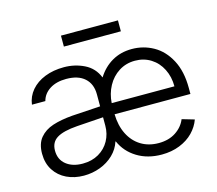

<svg xmlns="http://www.w3.org/2000/svg" viewBox="-101 -821 1087 960"><g transform="rotate(-15 442.5 -341.0)"><path d="M418 -112.3H416Q404.3 -75.2 375 -46.9Q345.7 -18.6 305.4 -3.4Q265.1 11.7 220.7 11.7Q171.9 11.7 132.1 -7.3Q92.3 -26.4 69.1 -62.5Q45.9 -98.6 45.9 -148.4Q45.9 -199.7 71 -230Q96.2 -260.3 138.7 -274.2Q181.2 -288.1 241.2 -293L387.7 -302.2V-364.3Q387.7 -418 354.2 -448.2Q320.8 -478.5 258.8 -478.5Q207.5 -478.5 173.6 -456.8Q139.6 -435.1 129.9 -398.4H60.5Q65.9 -439.9 93 -471.7Q120.1 -503.4 164.1 -520.8Q208 -538.1 262.7 -538.1Q318.8 -538.1 367.4 -514.4Q416 -490.7 437 -438.5Q466.3 -485.8 511.5 -512Q556.6 -538.1 614.3 -538.1Q674.3 -538.1 725.6 -509.3Q776.9 -480.5 808.3 -421.4Q839.8 -362.3 839.8 -276.4V-245.1H447.3Q448.7 -186 470.9 -141.6Q493.2 -97.2 532.5 -73Q571.8 -48.8 624 -48.8Q676.3 -48.8 712.6 -72.8Q749 -96.7 764.6 -134.8L828.1 -116.2Q815.4 -80.6 787.4 -51.8Q759.3 -22.9 717.3 -6.1Q675.3 10.7 624 10.7Q551.3 10.7 497.1 -22.5Q442.9 -55.7 418 -112.3ZM230.5 -47.9Q277.8 -47.9 313.5 -68.6Q349.1 -89.4 368.4 -124.5Q387.7 -159.7 387.7 -202.1V-245.6L251 -236.3Q178.7 -231 145.5 -210.4Q112.3 -189.9 112.3 -146.5Q112.3 -100.1 145 -74Q177.7 -47.9 230.5 -47.9ZM772.5 -302.7Q772.5 -352.1 752.4 -392.1Q732.4 -432.1 696.3 -454.8Q660.2 -477.5 614.3 -477.5Q567.9 -477.5 531 -454.1Q494.1 -430.7 472.4 -390.6Q450.7 -350.6 447.8 -302.7ZM585 -637.7H290V-694.3H585Z"/></g></svg>

Font: Pretendard JP Light
Style: Regular
Weight: 300
Designer: Base glyphs from Inter by Rasmus Andersson; Hangeul glyphs from Noto Sans CJK(Source Han Sans) by Jang Soo-young and Kan
Foundry: Kil Hyung-jin
Version: Version 1.309